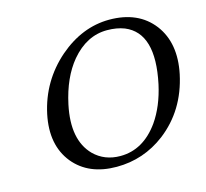

<svg xmlns="http://www.w3.org/2000/svg" viewBox="-98 -769 954 890"><g transform="rotate(-15 379.0 -324.0)"><path d="M475.6 -613.8Q377.9 -613.8 303.7 -525.9Q240.7 -450.2 214.4 -327.1Q180.2 -165.5 259.8 -84Q310.1 -34.2 386.2 -34.2Q496.1 -34.2 571.3 -139.6Q620.1 -209.5 642.1 -310.1Q691.9 -544.9 559.1 -599.6Q522.5 -613.8 475.6 -613.8ZM749 -329.1Q713.9 -164.6 590.3 -69.3Q486.3 9.8 356.9 9.8Q222.7 9.8 151.4 -77.1Q78.1 -168 107.9 -310.1Q140.1 -460.4 255.9 -561.5Q367.7 -657.7 498 -658.2Q637.7 -658.2 709 -564.9Q778.8 -472.2 749 -329.1Z"/></g></svg>

Font: Linux Biolinum Capitals O
Style: Italic Samll Caps
Weight: 400
Italic angle: -12°
Designer: Philipp H. Poll
Foundry: Philipp H. Poll
Version: Version 0.6.2